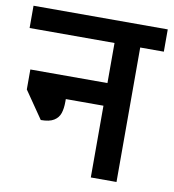

<svg xmlns="http://www.w3.org/2000/svg" viewBox="-83 -693 685 758"><g transform="rotate(10 260.0 -314.0)"><path d="M528.8 -539.1H434.1V0H331.1V-287.6H180.2V-277.3Q180.2 -249.5 173.8 -230.5Q167.5 -211.4 149.4 -200.2Q131.3 -189 97.2 -189L22 -298.3V-378.4H331.1V-539.1H-9.3V-628.4H528.8Z"/></g></svg>

Font: Varta
Style: Bold
Weight: 700
Designer: Joana Correia, Viktoriya Grabowska, Eben Sorkin
Foundry: Sorkin Type
Version: Version 1.002; ttfautohint (v1.3) -l 8 -r 24 -G 200 -x 12 -H